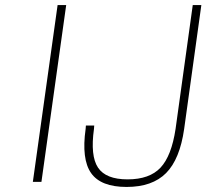

<svg xmlns="http://www.w3.org/2000/svg" viewBox="-20 -720 819 760"><path d="M208 -700H242L144 0H110ZM319 -210 320 -223H353L352 -210Q337 -103 368 -56.5Q399 -10 485 -10Q572 -10 615.5 -56.5Q659 -103 675 -210L743 -700H777L709 -210Q692 -90 637.5 -35Q583 20 481 20Q379 20 340.5 -35Q302 -90 319 -210Z"/></svg>

Font: Fivo Sans Thin
Style: Regular
Weight: 250
Foundry: Alexander Slobzheninov
Version: 1.0